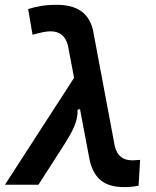

<svg xmlns="http://www.w3.org/2000/svg" viewBox="-38 -762 644 792"><path d="M475.1 9.8C495.1 9.8 512.7 8.3 533.7 3.9L540 -102.5C523.4 -101.6 514.2 -100.6 509.3 -100.6C469.2 -100.6 446.3 -117.7 435.5 -159.2L345.2 -639.6C327.6 -710.4 278.3 -742.2 194.3 -742.2C146.5 -742.2 111.3 -734.9 78.1 -724.6L96.2 -618.7C128.4 -627.4 151.4 -632.8 169.9 -632.8C207 -632.8 231.9 -615.2 242.2 -574.2L267.6 -440.9L-17.6 0H120.6L229 -168.9C255.4 -211.4 284.7 -258.8 281.7 -309.1L292 -312L332.5 -98.1C352.1 -22.5 394 9.8 475.1 9.8Z"/></svg>

Font: Cascadia Mono PL SemiBold
Style: Italic
Weight: 600
Italic angle: -10°
Monospace: yes
Designer: Aaron Bell
Foundry: Saja Typeworks
Version: Version 2404.023